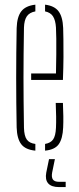

<svg xmlns="http://www.w3.org/2000/svg" viewBox="-20 -624 328 801"><path d="M49.5 -92Q48.5 -142.5 48 -194.8Q47.5 -247 47.5 -299.5Q47.5 -352 48 -404.2Q48.5 -456.5 49.5 -507Q51 -554 69 -577Q87 -600 127.5 -604.5V-576.5Q103 -572 92 -556Q81 -540 80 -509Q79 -448 78.5 -397.8Q78 -347.5 78 -300.5Q78 -253.5 78.5 -202.8Q79 -152 80 -90.5Q81 -56.5 92 -41.5Q103 -26.5 127.5 -23.5V4.5Q86 0.5 68.5 -22.5Q51 -45.5 49.5 -92ZM168 4.5V-23.5Q191.5 -27.5 201.8 -42.5Q212 -57.5 213.5 -90.5Q214.5 -112 214.2 -137.5Q214 -163 212.5 -194.5H242.5Q244 -164.5 244.2 -139Q244.5 -113.5 243.5 -92Q241.5 -45.5 225.2 -22.5Q209 0.5 168 4.5ZM110 -290.5V-317.5H213.5Q214.5 -359.5 214.8 -396.8Q215 -434 214.8 -462.8Q214.5 -491.5 213.5 -509Q211.5 -540 201 -556Q190.5 -572 168 -576.5V-604.5Q206.5 -600 224 -577.2Q241.5 -554.5 243.5 -507.5Q244 -490.5 244.5 -459.8Q245 -429 244.8 -386.2Q244.5 -343.5 242.5 -290.5ZM254 156.5H226.5Q194.5 156.5 181 141Q167.5 125.5 173 96L184.5 40H209L197.5 96Q194 115.5 200.8 125Q207.5 134.5 226.5 134.5H254Z"/></svg>

Font: Big Shoulders Stencil Display ExtraLight
Style: Regular
Weight: 250
Designer: Patric King
Foundry: XO Type Co
Version: Version 2.001